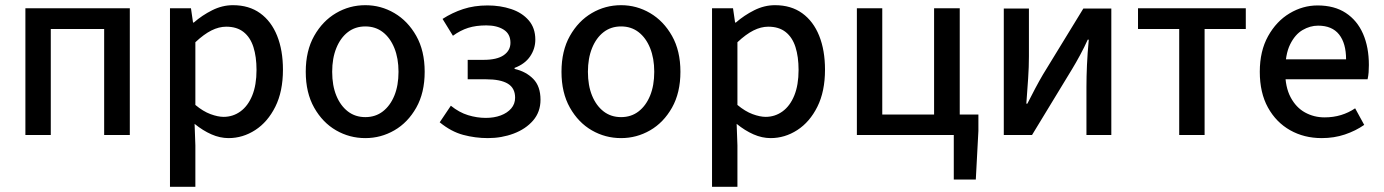

<svg xmlns="http://www.w3.org/2000/svg" viewBox="-20 -521 5340 741"><path d="M78 0V-489H481V0H382V-409H176V0Z M636 200V-489H717L725 -434H728Q760 -462 799 -481.5Q838 -501 879 -501Q941 -501 984 -470Q1027 -439 1049.5 -383Q1072 -327 1072 -252Q1072 -168 1042.5 -109Q1013 -50 965 -19Q917 12 862 12Q829 12 796 -2.5Q763 -17 731 -43L734 40V200ZM843 -70Q879 -70 908 -91Q937 -112 953.5 -152.5Q970 -193 970 -251Q970 -302 958 -339.5Q946 -377 920 -397.5Q894 -418 853 -418Q825 -418 796 -403.5Q767 -389 734 -358V-116Q764 -91 792.5 -80.5Q821 -70 843 -70Z M1390 12Q1329 12 1277 -18Q1225 -48 1192.5 -105.5Q1160 -163 1160 -244Q1160 -325 1192.5 -382.5Q1225 -440 1277 -470.5Q1329 -501 1390 -501Q1450 -501 1502 -470.5Q1554 -440 1586.5 -382.5Q1619 -325 1619 -244Q1619 -163 1586.5 -105.5Q1554 -48 1502 -18Q1450 12 1390 12ZM1390 -69Q1429 -69 1457.5 -91Q1486 -113 1502 -152Q1518 -191 1518 -244Q1518 -296 1502 -335.5Q1486 -375 1457.5 -397Q1429 -419 1390 -419Q1351 -419 1322.5 -397Q1294 -375 1278 -335.5Q1262 -296 1262 -244Q1262 -191 1278 -152Q1294 -113 1322.5 -91Q1351 -69 1390 -69Z M1863 12Q1814 12 1767.5 -0.5Q1721 -13 1677 -49L1720 -113Q1752 -87 1786.5 -76.5Q1821 -66 1855 -66Q1887 -66 1912.5 -75.5Q1938 -85 1953 -102.5Q1968 -120 1968 -144Q1968 -181 1940 -198Q1912 -215 1856 -215H1785V-290H1846Q1898 -290 1924 -308Q1950 -326 1950 -356Q1950 -390 1924 -406.5Q1898 -423 1857 -423Q1817 -423 1787 -413.5Q1757 -404 1728 -383L1688 -448Q1725 -472 1767.5 -486Q1810 -500 1862 -500Q1911 -500 1953 -486Q1995 -472 2020.5 -442.5Q2046 -413 2046 -368Q2046 -333 2026 -303.5Q2006 -274 1966 -259V-255Q2010 -245 2038 -216.5Q2066 -188 2066 -136Q2066 -89 2037.5 -56Q2009 -23 1962.5 -5.5Q1916 12 1863 12Z M2377 12Q2316 12 2264 -18Q2212 -48 2179.5 -105.5Q2147 -163 2147 -244Q2147 -325 2179.5 -382.5Q2212 -440 2264 -470.5Q2316 -501 2377 -501Q2437 -501 2489 -470.5Q2541 -440 2573.5 -382.5Q2606 -325 2606 -244Q2606 -163 2573.5 -105.5Q2541 -48 2489 -18Q2437 12 2377 12ZM2377 -69Q2416 -69 2444.5 -91Q2473 -113 2489 -152Q2505 -191 2505 -244Q2505 -296 2489 -335.5Q2473 -375 2444.5 -397Q2416 -419 2377 -419Q2338 -419 2309.5 -397Q2281 -375 2265 -335.5Q2249 -296 2249 -244Q2249 -191 2265 -152Q2281 -113 2309.5 -91Q2338 -69 2377 -69Z M2728 200V-489H2809L2817 -434H2820Q2852 -462 2891 -481.5Q2930 -501 2971 -501Q3033 -501 3076 -470Q3119 -439 3141.5 -383Q3164 -327 3164 -252Q3164 -168 3134.5 -109Q3105 -50 3057 -19Q3009 12 2954 12Q2921 12 2888 -2.5Q2855 -17 2823 -43L2826 40V200ZM2935 -70Q2971 -70 3000 -91Q3029 -112 3045.5 -152.5Q3062 -193 3062 -251Q3062 -302 3050 -339.5Q3038 -377 3012 -397.5Q2986 -418 2945 -418Q2917 -418 2888 -403.5Q2859 -389 2826 -358V-116Q2856 -91 2884.5 -80.5Q2913 -70 2935 -70Z M3661 172V0H3287V-489H3385V-79H3585V-489H3684V-79H3756V-16L3746 172Z M3854 0V-488H3951V-303Q3951 -263 3948 -218.5Q3945 -174 3941 -121H3945Q3959 -149 3975.5 -180Q3992 -211 4005 -233L4161 -488H4269V0H4173V-186Q4173 -225 4175 -270Q4177 -315 4182 -368H4178Q4165 -339 4148.5 -308.5Q4132 -278 4118 -255L3963 0Z M4531 0V-409H4372V-489H4788V-409H4629V0Z M5081 12Q5013 12 4959 -18.5Q4905 -49 4873.5 -106Q4842 -163 4842 -244Q4842 -324 4874 -381.5Q4906 -439 4957 -469.5Q5008 -500 5065 -500Q5130 -500 5174 -471Q5218 -442 5240.5 -390.5Q5263 -339 5263 -270Q5263 -256 5262 -242Q5261 -228 5258 -215H4914V-292H5175Q5175 -354 5148 -388Q5121 -422 5067 -422Q5036 -422 5007 -405Q4978 -388 4959 -349.5Q4940 -311 4940 -245Q4940 -185 4961 -145.5Q4982 -106 5016.5 -87Q5051 -68 5092 -68Q5126 -68 5155.5 -77Q5185 -86 5210 -103L5245 -39Q5212 -16 5170.5 -2Q5129 12 5081 12Z"/></svg>

Font: UmiuVSE Medium
Style: Regular
Weight: 500
Designer: Paul D. Hunt
Foundry: Adobe
Version: Version 3.046;September 5, 2023;FontCreator 14.0.0.2901 64-b